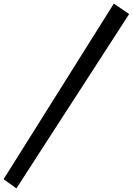

<svg xmlns="http://www.w3.org/2000/svg" viewBox="-40 -775 737 1066"><path d="M592 -755 677 -697 51 271 -20 220Z"/></svg>

Font: Lora
Style: Bold Italic
Weight: 700
Italic angle: -3°
Designer: Olga Karpushina, Alexei Vanyashin (Cyrillic)
Foundry: Cyreal
Version: Version 3.004